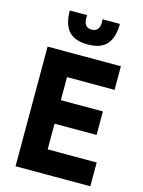

<svg xmlns="http://www.w3.org/2000/svg" viewBox="-140 -1047 841 1127"><g transform="rotate(15 280.5 -483.0)"><path d="M69 0V-727H514.5V-583.5H225.5V-443.5H481V-300.5H225.5V-144.5H523.5V0ZM292.5 -800Q213 -800 176.5 -841.2Q140 -882.5 140 -965.5H245.5Q242 -924.5 254.8 -907.2Q267.5 -890 292.5 -890Q317.5 -890 330.2 -907.2Q343 -924.5 339.5 -965.5H444.5Q444.5 -882.5 408 -841.2Q371.5 -800 292.5 -800Z"/></g></svg>

Font: Spline Sans
Style: Bold
Weight: 700
Designer: Eben Sorkin, Mirko Velimirovic
Foundry: Sorkin Type
Version: Version 1.000; ttfautohint (v1.8.3)